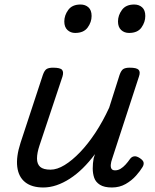

<svg xmlns="http://www.w3.org/2000/svg" viewBox="-20 -815 686 851"><path d="M172 16Q121 16 91.5 -7.5Q62 -31 56.5 -75.5Q51 -120 71 -182L170 -483Q177 -503 186.5 -509Q196 -515 215 -515Q247 -515 255 -505.5Q263 -496 257 -476L155 -170Q144 -137 144 -112.5Q144 -88 158 -75.5Q172 -63 204 -63Q233 -63 266.5 -83.5Q300 -104 335 -140.5Q370 -177 403 -227Q436 -277 464 -338L510 -483Q517 -503 526.5 -509Q536 -515 555 -515Q586 -515 594.5 -505.5Q603 -496 596 -476L477 -111Q472 -97 471 -85Q470 -73 474.5 -66.5Q479 -60 490 -60Q503 -60 514.5 -67Q526 -74 536.5 -85.5Q547 -97 556 -110Q563 -120 574 -122Q585 -124 600 -114Q615 -104 616.5 -94.5Q618 -85 612 -75Q602 -58 583 -36.5Q564 -15 537 0.5Q510 16 476 16Q442 16 423 4Q404 -8 397.5 -27Q391 -46 391 -68.5Q391 -91 395 -113L401 -132Q375 -97 347 -69.5Q319 -42 289.5 -23Q260 -4 230.5 6Q201 16 172 16ZM313 -669Q293 -669 279 -682Q265 -695 265 -720Q265 -747 282.5 -771Q300 -795 337 -795Q358 -795 372 -782.5Q386 -770 386 -744Q386 -717 368.5 -693Q351 -669 313 -669ZM552 -669Q531 -669 517 -682Q503 -695 503 -720Q503 -747 520.5 -771Q538 -795 575 -795Q596 -795 610 -782.5Q624 -770 624 -744Q624 -717 607 -693Q590 -669 552 -669Z"/></svg>

Font: Playwrite SK
Style: Regular
Weight: 400
Designer: Veronika Burian, José Scaglione
Foundry: TypeTogether
Version: Version 1.002